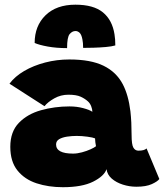

<svg xmlns="http://www.w3.org/2000/svg" viewBox="-20 -792 700 820"><path d="M248.5 7.5Q187 7.5 136 -9.2Q85 -26 54.5 -64Q24 -102 24 -165Q24 -229.5 60.5 -267.2Q97 -305 155 -321.2Q213 -337.5 277 -337.5Q308 -337.5 335.2 -330.2Q362.5 -323 374.5 -314.5Q374.5 -325 369.5 -338Q364.5 -351 355.5 -359Q343 -370.5 324.5 -379Q306 -387.5 272 -387.5Q239.5 -387.5 212 -372Q184.5 -356.5 170 -338.5L20.5 -434.5Q43.5 -465.5 83.2 -488.8Q123 -512 172.8 -525Q222.5 -538 276 -538Q367.5 -538 422.2 -511.2Q477 -484.5 504.5 -432Q528.5 -386 537 -316.5Q539.5 -293.5 540.8 -268.2Q542 -243 542 -215.5Q542 -174 549.8 -161.2Q557.5 -148.5 571 -148.5Q596.5 -148.5 606 -158L660.5 -27.5Q653 -17 628.5 -5.8Q604 5.5 562.5 5.5Q533 5.5 504.8 -3.5Q476.5 -12.5 457.2 -29.2Q438 -46 435 -69.5Q425 -40 377.8 -16.2Q330.5 7.5 248.5 7.5ZM292 -136Q310 -136 330.2 -141.5Q350.5 -147 367 -154.5Q383.5 -162 390 -167.5Q388.5 -173 387.2 -184.2Q386 -195.5 386 -201Q377 -205 353.2 -208.2Q329.5 -211.5 307.5 -211.5Q287 -211.5 266.8 -208.5Q246.5 -205.5 233 -197.8Q219.5 -190 219.5 -175Q219.5 -136 292 -136ZM128 -608.5Q128 -681.5 174.5 -726.8Q221 -772 302 -772Q379.5 -772 419.5 -739.2Q459.5 -706.5 469 -645.5Q472.5 -625 472.5 -598Q457.5 -593.5 431.8 -591.2Q406 -589 379.5 -588.2Q353 -587.5 335 -587.5Q335 -609.5 332 -623.5Q328 -644.5 320 -652Q312 -659.5 302.5 -659.5Q288.5 -659.5 277.5 -646.5Q266.5 -633.5 266.5 -586.5Q221 -586.5 184 -593.2Q147 -600 128 -608.5Z"/></svg>

Font: Grandstander Black
Style: Regular
Weight: 900
Designer: Tyler Finck
Foundry: Etcetera Type Co
Version: Version 1.200; ttfautohint (v1.8.3)